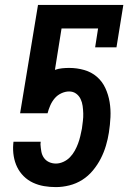

<svg xmlns="http://www.w3.org/2000/svg" viewBox="-20 -755 540 783"><path d="M208 8Q183 8 159.5 4Q136 0 114.5 -10Q93 -20 76.5 -36.5Q60 -53 50 -73.5Q40 -94 36 -118Q32 -142 34 -167L35 -177H146L145 -167Q146 -152 148.5 -137.5Q151 -123 159 -111.5Q167 -100 180 -94Q193 -88 208 -88Q223 -88 238.5 -95Q254 -102 265.5 -114Q277 -126 285 -140.5Q293 -155 298.5 -170Q304 -185 307.5 -200Q311 -215 314 -230Q316 -246 318 -261.5Q320 -277 319.5 -292.5Q319 -308 317 -323Q315 -338 308.5 -351.5Q302 -365 290 -373.5Q278 -382 262 -382Q246 -382 230 -374.5Q214 -367 203 -354Q192 -341 185 -325Q178 -309 174 -293H62L135 -735H483L455 -562H368L380 -639H231L204 -470Q218 -475 233 -476.5Q248 -478 262 -478Q294 -478 323.5 -469.5Q353 -461 375 -442Q397 -423 409.5 -396Q422 -369 427 -339Q432 -309 430.5 -277.5Q429 -246 424 -214Q420 -188 412 -161Q404 -134 391 -108.5Q378 -83 359 -60Q340 -37 315.5 -21.5Q291 -6 263 1Q235 8 208 8Z"/></svg>

Font: Iosevka Curly Slab
Style: Bold Italic
Weight: 700
Italic angle: -9°
Monospace: yes
Designer: Belleve Invis
Foundry: Belleve Invis
Version: Version 22.1.2; ttfautohint (v1.8.4)